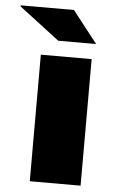

<svg xmlns="http://www.w3.org/2000/svg" viewBox="-95 -762 479 798"><g transform="rotate(5 145.0 -362.5)"><path d="M60 0V-528H272V0ZM285 -592H127L-42 -721L-41 -725H181Z"/></g></svg>

Font: Archivo SemiBold SemiExpanded Black
Style: Regular
Weight: 900
Width: 6
Version: Version 2.001